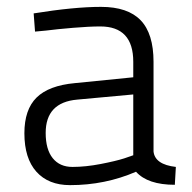

<svg xmlns="http://www.w3.org/2000/svg" viewBox="-20 -529 560 559"><path d="M427 -349V-88Q431 -50 492 -43L489 9Q410 9 376 -29Q286 10 184 10Q121 10 86 -29Q51 -68 51 -141Q51 -210 86.5 -245Q122 -280 198 -287L368 -304V-349Q368 -452 272 -452Q240 -452 192.5 -448Q145 -444 114 -440L82 -437L78 -490Q196 -509 274 -509Q352 -509 389.5 -470Q427 -431 427 -349ZM368 -254 205 -239Q113 -231 113 -142Q113 -94 133.5 -68.5Q154 -43 191 -43Q229 -43 273 -51.5Q317 -60 342 -68L368 -77Z"/></svg>

Font: TitilliumText22L Lt
Style: Thin
Weight: 300
Designer: Campivisivi
Foundry: Campivisivi
Version: 1.000